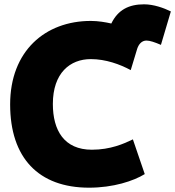

<svg xmlns="http://www.w3.org/2000/svg" viewBox="-20 -831 812 890"><path d="M27 -347C27 -594 189 -734 401 -734C435 -734 470 -728 496 -722C527 -786 578 -811 648 -811C692 -811 740 -794 772 -778L726 -623C698 -635 675 -643 659 -643C637 -643 623 -626 616 -605L586 -506C536 -533 470 -557 401 -557C305 -557 225 -493 225 -349C225 -227 277 -137 406 -137C492 -137 555 -165 596 -185L651 -24C599 8 505 39 393 39C158 39 27 -100 27 -347Z"/></svg>

Font: Repo Black
Style: Regular
Weight: 900
Designer: Stefan Peev
Foundry: Context Ltd
Version: Version 1.502